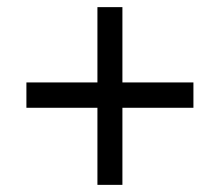

<svg xmlns="http://www.w3.org/2000/svg" viewBox="-20 -559 616 538"><path d="M253 -41V-257H54V-328H253V-539H323V-328H522V-257H323V-41Z"/></svg>

Font: Nunitoga
Style: Medium
Weight: 500
Designer: Vernon Adams
Foundry: Vernon Adams
Version: Version 1.0